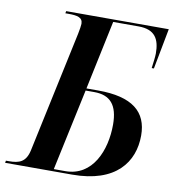

<svg xmlns="http://www.w3.org/2000/svg" viewBox="-103 -786 782 857"><g transform="rotate(10 287.5 -357.0)"><path d="M-23 0H281C479 0 554 -105 554 -225C554 -333 485 -390 330 -390H277L343 -703H458C533 -703 555 -662 555 -597C555 -582 551 -553 548 -530H558L593 -714H128L126 -704H140C180 -704 205 -699 205 -670C205 -662 202 -644 198 -624L81 -75C69 -20 39 -10 -8 -10H-21ZM248 -10H196L275 -380H314C387 -380 422 -340 422 -251C422 -135 372 -10 248 -10Z"/></g></svg>

Font: Noto Serif Display SemiCondensed SemiBold
Style: Italic
Weight: 600
Width: 4
Italic angle: -12°
Designer: Monotype Design Team
Foundry: Monotype Imaging Inc.
Version: Version 2.009